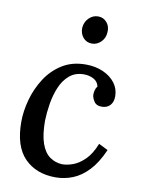

<svg xmlns="http://www.w3.org/2000/svg" viewBox="-84 -791 639 861"><g transform="rotate(10 235.5 -361.0)"><path d="M276 -511Q320 -511 355 -495.5Q390 -480 410 -453.5Q430 -427 430 -393Q430 -368 417 -353Q404 -338 381 -337Q354 -336 343 -353.5Q332 -371 332 -384Q332 -393 334.5 -403.5Q337 -414 344 -423Q339 -445 319.5 -455.5Q300 -466 275 -466Q236 -466 209.5 -443.5Q183 -421 168 -385Q153 -349 146.5 -308.5Q140 -268 139 -232Q139 -167 153 -127.5Q167 -88 192.5 -70.5Q218 -53 248 -52Q272 -52 298.5 -62Q325 -72 351 -97.5Q377 -123 396 -171L438 -150Q412 -90 378.5 -54.5Q345 -19 307 -4Q269 11 229 11Q141 11 88 -42.5Q35 -96 35 -208Q35 -256 49.5 -309Q64 -362 93.5 -408Q123 -454 168.5 -482.5Q214 -511 276 -511ZM293 -733Q317 -733 332.5 -715Q348 -697 346 -671Q345 -644 327 -626Q309 -608 286 -608Q261 -608 245.5 -626Q230 -644 231 -671Q233 -697 251 -715Q269 -733 293 -733Z"/></g></svg>

Font: Lora Medium
Style: Italic
Weight: 500
Italic angle: -3°
Designer: Olga Karpushina, Alexei Vanyashin (Cyrillic)
Foundry: Cyreal
Version: Version 3.004